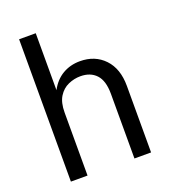

<svg xmlns="http://www.w3.org/2000/svg" viewBox="-131 -805 794 900"><g transform="rotate(-20 266.0 -355.0)"><path d="M68 0V-710H151V-426Q175 -471 213.5 -493.5Q252 -516 300 -516Q375 -516 421.5 -467Q468 -418 468 -332V0H385V-323Q385 -388 356.5 -418.5Q328 -449 278 -449Q247 -449 217.5 -436Q188 -423 169.5 -393.5Q151 -364 151 -314V0Z"/></g></svg>

Font: Special Gothic
Style: Regular
Weight: 400
Designer: Alistair McCready
Foundry: Monolith
Version: Version 1.010; ttfautohint (v1.8.4.7-5d5b)